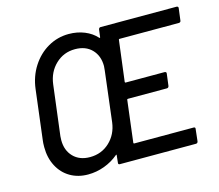

<svg xmlns="http://www.w3.org/2000/svg" viewBox="-102 -838 1115 978"><g transform="rotate(-15 456.0 -349.5)"><path d="M893 -617H580Q576 -617 576 -613L549 -398Q549 -394 553 -394H758Q763 -394 765.5 -391Q768 -388 767 -384L759 -321Q757 -311 748 -311H543Q541 -311 539.5 -310Q538 -309 538 -307L511 -87Q511 -83 515 -83H828Q838 -83 836 -73L829 -10Q827 0 818 0H417Q407 0 409 -10L413 -48Q414 -50 412.5 -51Q411 -52 409 -50Q376 -22 334 -6.5Q292 9 248 9Q195 9 154 -15Q113 -39 90 -83Q67 -127 67 -183Q67 -207 69 -219L101 -480Q109 -546 142.5 -598Q176 -650 226.5 -679Q277 -708 336 -708Q381 -708 419 -692.5Q457 -677 482 -649Q484 -647 485.5 -648Q487 -649 487 -651L492 -690Q494 -700 503 -700H904Q908 -700 910.5 -697Q913 -694 912 -690L904 -627Q904 -623 901 -620Q898 -617 893 -617ZM434 -216 466 -481Q468 -497 468 -504Q468 -558 435.5 -591.5Q403 -625 347 -625Q287 -625 244.5 -584.5Q202 -544 194 -481L161 -216Q160 -209 160 -195Q160 -141 192.5 -107.5Q225 -74 280 -74Q341 -74 383.5 -114Q426 -154 434 -216Z"/></g></svg>

Font: Barlow Medium
Style: Italic
Weight: 500
Italic angle: -7°
Designer: Jeremy Tribby
Foundry: Tribby Type
Version: Version 1.408